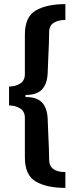

<svg xmlns="http://www.w3.org/2000/svg" viewBox="-20 -755 359 934"><path d="M298 159Q207 159 154 128Q101 97 101 11V-182Q101 -213 78 -227.5Q55 -242 24 -242V-334Q55 -334 78 -348.5Q101 -363 101 -394V-587Q101 -673 154 -704Q207 -735 298 -735V-658Q265 -658 242 -644.5Q219 -631 219 -597Q219 -557 215 -477L212 -401Q210 -348 185 -320.5Q160 -293 104 -293V-283Q160 -283 185 -256Q210 -229 212 -175L215 -99Q219 -19 219 21Q219 82 298 82Z"/></svg>

Font: AXENEO7
Style: Regular
Weight: 400
Designer: Hector Gatti, Simon Guibord
Foundry: Omnibus-Type, Jean-Christophe Thérien
Version: Version 1.000